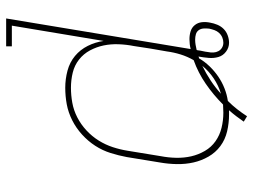

<svg xmlns="http://www.w3.org/2000/svg" viewBox="-122 -654 843 640"><g transform="rotate(-90 300.0 -333.5)"><path d="M233 68 215 57Q224 44 233.5 31.5Q243 19 253 8Q250 8 246 8Q242 8 239 8Q210 8 182.5 1.5Q155 -5 133.5 -21Q112 -37 98.5 -60.5Q85 -84 79 -110.5Q73 -137 73.5 -166Q74 -195 79 -223L97 -333Q102 -360 110.5 -387Q119 -414 134.5 -438Q150 -462 172 -482Q194 -502 220 -515Q246 -528 273 -533Q300 -538 328 -538Q357 -538 385 -530.5Q413 -523 434 -505.5Q455 -488 467.5 -463Q480 -438 484 -410L535 -716H466V-735H559L457 -120Q465 -122 473.5 -123Q482 -124 490 -124Q504 -124 516.5 -120Q529 -116 537 -106Q545 -96 546.5 -82.5Q548 -69 545 -55Q545 -55 545 -55Q545 -55 545 -55Q545 -55 545 -55Q545 -55 545 -55Q543 -43 538 -31Q533 -19 524 -10Q515 -1 502.5 3.5Q490 8 478 8Q462 8 448.5 -2Q435 -12 430.5 -27.5Q426 -43 427.5 -60Q429 -77 432 -94Q432 -94 432 -94Q432 -94 432 -94Q430 -93 429 -92.5Q428 -92 426 -92Q415 -73 399 -56.5Q383 -40 364.5 -27.5Q346 -15 325.5 -7Q305 1 284 4Q269 19 256.5 35Q244 51 233 68ZM245 -11Q252 -11 258.5 -11.5Q265 -12 272 -12Q304 -44 341 -69.5Q378 -95 420 -110Q432 -131 439 -153.5Q446 -176 449 -199Q454 -226 458.5 -253.5Q463 -281 467 -309Q472 -334 473 -360Q474 -386 469 -410Q464 -434 452.5 -455.5Q441 -477 422 -492Q403 -507 378.5 -513Q354 -519 328 -519Q303 -519 278 -514.5Q253 -510 229.5 -498Q206 -486 186 -467.5Q166 -449 152 -426.5Q138 -404 130 -379.5Q122 -355 118 -330L100 -220Q95 -194 94.5 -168Q94 -142 99.5 -118Q105 -94 117.5 -72.5Q130 -51 150 -37Q170 -23 194.5 -17Q219 -11 245 -11ZM478 -11Q487 -11 495.5 -14.5Q504 -18 510.5 -25Q517 -32 520 -40.5Q523 -49 525 -58Q525 -58 525 -58Q525 -58 525 -58Q525 -58 525 -58Q525 -58 525 -58Q526 -67 525.5 -76.5Q525 -86 520 -93Q515 -100 506.5 -102.5Q498 -105 488 -105Q480 -105 471 -103.5Q462 -102 454 -100L453 -97Q452 -88 450 -79.5Q448 -71 447 -62Q445 -53 445.5 -44Q446 -35 450 -27.5Q454 -20 461.5 -15.5Q469 -11 478 -11ZM308 -19Q335 -27 359 -43Q383 -59 401 -81Q376 -69 352.5 -53.5Q329 -38 308 -19Z"/></g></svg>

Font: Iosevka Curly Slab ThEx
Style: Italic
Weight: 100
Width: 7
Italic angle: -9°
Monospace: yes
Designer: Belleve Invis
Foundry: Belleve Invis
Version: Version 11.1.0; ttfautohint (v1.8.3)